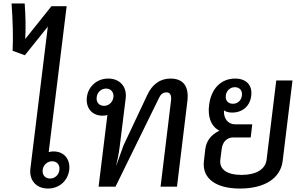

<svg xmlns="http://www.w3.org/2000/svg" viewBox="-20 -1081 1734 1112"><path d="M258 11C322 11 373 -33 381 -97C388 -159 351 -204 290 -204C281 -204 271 -203 262 -200L366 -1045H278L126 -855C130 -912 128 -990 123 -1061H47C54 -962 57 -864 53 -787L124 -761L257 -927L156 -104C148 -37 190 11 258 11ZM227 -97C231 -126 254 -147 282 -147C310 -147 328 -126 324 -97C321 -68 298 -47 270 -47C241 -47 224 -68 227 -97Z M551 0H649L901 -514C910 -533 922 -546 945 -546C966 -546 975 -528 970 -494L910 0H1005L1065 -493C1076 -581 1042 -626 967 -626C908 -626 861 -593 832 -529L695 -238L652 -118C660 -156 668 -188 673 -230L708 -512C716 -579 674 -626 607 -626C542 -626 491 -581 483 -518C476 -455 513 -411 574 -411C584 -411 593 -412 602 -415ZM540 -518C543 -547 566 -568 595 -568C622 -568 640 -547 637 -518C633 -489 610 -468 583 -468C554 -468 536 -489 540 -518Z M1369 11C1513 11 1604 -48 1617 -148L1674 -615H1580L1524 -156C1517 -100 1463 -68 1379 -68C1295 -68 1249 -100 1256 -156L1264 -218C1269 -260 1295 -285 1331 -285H1432L1441 -361H1341C1302 -361 1274 -393 1277 -442C1289 -433 1306 -429 1324 -429C1385 -429 1428 -467 1435 -526C1443 -587 1407 -626 1342 -626C1259 -626 1202 -566 1191 -472C1183 -411 1198 -351 1251 -324C1201 -301 1175 -263 1169 -218L1161 -148C1149 -48 1230 11 1369 11ZM1288 -528C1291 -556 1313 -576 1340 -576C1368 -576 1385 -556 1381 -528C1378 -499 1356 -480 1329 -480C1301 -480 1284 -499 1288 -528Z"/></svg>

Font: TPK Tissa Web Medium
Style: Italic
Weight: 500
Italic angle: -7°
Designer: Jacques Le Bailly, Suppakit Chalermlarp | Katatrad Co.,Ltd.
Foundry: Jacques Le Bailly, Cadson Demak Co.,Ltd.
Version: Version 5.000;Glyphs 3.1.2 (3151)